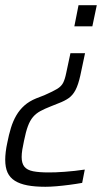

<svg xmlns="http://www.w3.org/2000/svg" viewBox="-44 -530 420 736"><path d="M130 186Q90 186 61 180.5Q32 175 13 163Q-6 151 -15 131.5Q-24 112 -24 82Q-24 69 -22 52Q-20 35 -16 17Q-10 -14 -2 -40Q6 -66 18.5 -87.5Q31 -109 49.5 -125.5Q68 -142 95 -153L126 -165Q160 -180 175.5 -189.5Q191 -199 198 -212.5Q205 -226 210 -251L226 -326H282L264 -241Q256 -205 245.5 -185Q235 -165 219.5 -154Q204 -143 180 -134L150 -122Q127 -113 110.5 -104Q94 -95 82.5 -81.5Q71 -68 63 -46.5Q55 -25 48 10Q44 28 41.5 43.5Q39 59 39 72Q39 96 49.5 109Q60 122 83 126.5Q106 131 142 131Q154 131 170 130.5Q186 130 204.5 128.5Q223 127 242.5 125Q262 123 281 120L271 171Q249 175 222.5 178.5Q196 182 172 184Q148 186 130 186ZM241 -429 257 -510H327L310 -429Z"/></svg>

Font: Saira SemiCondensed Light
Style: Italic
Weight: 300
Width: 4
Italic angle: -12°
Designer: Hector Gatti with collaboration of the Omnibus-Type team
Foundry: Omnibus-Type
Version: Version 1.101